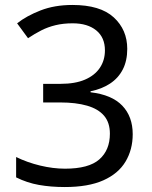

<svg xmlns="http://www.w3.org/2000/svg" viewBox="-20 -744 612 774"><path d="M493 -547Q493 -499 475 -464Q457 -429 423.5 -407Q390 -385 345 -376V-372Q431 -362 473 -318Q515 -274 515 -203Q515 -141 486 -92.5Q457 -44 396.5 -17Q336 10 241 10Q185 10 137 1.5Q89 -7 45 -29V-111Q90 -89 142 -76.5Q194 -64 242 -64Q338 -64 380.5 -101.5Q423 -139 423 -205Q423 -250 399.5 -277.5Q376 -305 331 -318Q286 -331 223 -331H154V-406H224Q283 -406 322.5 -423Q362 -440 382.5 -470.5Q403 -501 403 -541Q403 -593 368 -621.5Q333 -650 273 -650Q235 -650 204 -642.5Q173 -635 146.5 -621.5Q120 -608 93 -590L49 -650Q87 -680 143.5 -702Q200 -724 272 -724Q384 -724 438.5 -674Q493 -624 493 -547Z"/></svg>

Font: Noto Sans Canadian Aboriginal
Style: Regular
Weight: 400
Designer: Monotype Design Team, Typotheque's Kevin King
Foundry: Monotype Imaging Inc.
Version: Version 2.002